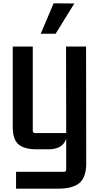

<svg xmlns="http://www.w3.org/2000/svg" viewBox="-20 -893 609 1160"><path d="M380 131V-55Q359 9 273 9H202Q127 9 92 -20.5Q57 -50 57 -126V-612H178V-103Q178 -89 192 -89H380L379 -612H500L501 94Q501 177 460.5 212Q420 247 330 247H77V145H367Q380 145 380 131ZM316 -689H226L304 -873L429 -872Z"/></svg>

Font: Kdam Thmor Pro
Style: Regular
Weight: 400
Designer: Sovichet Tep, Longdey Hak
Foundry: Anagata Design
Version: Version 1.003; ttfautohint (v1.8.4.7-5d5b)